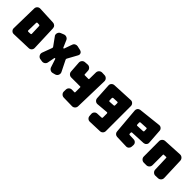

<svg xmlns="http://www.w3.org/2000/svg" viewBox="213 -1793 3121 3121"><g transform="rotate(45 1774.0 -232.0)"><path d="M517 -80Q518 -51 499 -30.5Q480 -10 451 -9L119 2Q89 4 68 -17Q47 -38 48 -67L57 -529Q58 -558 79 -577.5Q100 -597 129 -596L436 -582Q462 -581 481 -562Q500 -543 501 -516ZM306 -194Q313 -194 317.5 -199Q322 -204 321 -211L315 -382Q315 -389 310.5 -393Q306 -397 300 -398L262 -400Q255 -400 250 -395.5Q245 -391 245 -384L241 -209Q240 -202 245 -197Q250 -192 257 -192Z M606 -456Q595 -484 606.5 -511.5Q618 -539 645 -550L697 -571Q725 -582 752.5 -570.5Q780 -559 791 -531L842 -412Q845 -406 852.5 -406Q860 -406 862 -413Q874 -447 884 -475Q892 -499 900 -520.5Q908 -542 910 -547Q918 -573 941.5 -585.5Q965 -598 991 -593Q1009 -589 1025 -585Q1039 -582 1051 -579.5Q1063 -577 1067 -575Q1072 -574 1080 -570Q1100 -559 1106.5 -538Q1113 -517 1102 -497L1007 -324Q1001 -311 1007 -299L1100 -112Q1108 -97 1108 -81Q1108 -65 1102 -50.5Q1096 -36 1083.5 -25Q1071 -14 1055 -10L1013 1Q985 9 960 -5Q935 -19 926 -46L879 -189Q877 -196 868.5 -195.5Q860 -195 858 -188L835 -67Q830 -38 806.5 -21.5Q783 -5 754 -9Q740 -11 729 -13Q719 -15 710.5 -16Q702 -17 700 -18Q671 -29 658 -56.5Q645 -84 656 -113L718 -280Q724 -293 715 -305L606 -456Z M1686 91Q1685 121 1663.5 141.5Q1642 162 1613 161L1422 157Q1392 156 1371.5 135Q1351 114 1352 84L1353 42Q1353 12 1374.5 -8.5Q1396 -29 1426 -28L1481 -27Q1492 -27 1492 -38V-150Q1492 -160 1482 -160H1277Q1248 -160 1227.5 -179Q1207 -198 1205 -227L1192 -418Q1190 -447 1209.5 -469.5Q1229 -492 1259 -494L1314 -498Q1344 -500 1366.5 -480.5Q1389 -461 1391 -431L1395 -351Q1397 -341 1406 -341H1490Q1500 -341 1500 -352L1502 -501Q1503 -532 1525 -552.5Q1547 -573 1577 -572L1632 -570Q1661 -569 1681.5 -547.5Q1702 -526 1701 -496Z M2085 -48Q2091 -48 2095.5 -52.5Q2100 -57 2100 -64V-156Q2100 -164 2095 -168.5Q2090 -173 2083 -172L1885 -155Q1856 -153 1834.5 -172Q1813 -191 1811 -220L1795 -496Q1793 -525 1812 -545.5Q1831 -566 1860 -568L2219 -585Q2248 -587 2269 -566.5Q2290 -546 2290 -517V58Q2290 86 2271 106Q2252 126 2224 127L1998 135Q1970 136 1949.5 117Q1929 98 1928 69Q1927 58 1926.5 50Q1926 42 1926 37Q1925 31 1925 27Q1924 -2 1943 -22.5Q1962 -43 1991 -44ZM2100 -394Q2100 -411 2083 -411L1995 -407Q1979 -405 1979 -390L1980 -338Q1980 -330 1985 -325.5Q1990 -321 1997 -322L2085 -328Q2100 -328 2100 -344Z M2719 -369Q2725 -370 2729.5 -374.5Q2734 -379 2733 -385L2732 -431Q2732 -438 2727 -442.5Q2722 -447 2715 -446L2587 -439Q2581 -438 2577.5 -433Q2574 -428 2574 -422L2576 -377Q2576 -371 2580.5 -366.5Q2585 -362 2592 -363ZM2485 -5Q2460 -7 2442.5 -23.5Q2425 -40 2423 -65L2385 -511Q2383 -537 2398.5 -557Q2414 -577 2440 -581L2830 -624Q2858 -628 2880 -610Q2902 -592 2904 -564L2922 -307Q2924 -280 2905.5 -260Q2887 -240 2860 -238L2609 -226Q2602 -226 2598 -221.5Q2594 -217 2594 -211V-186Q2594 -180 2598 -175.5Q2602 -171 2609 -171L2705 -167Q2732 -166 2750.5 -146.5Q2769 -127 2768 -100L2766 -60Q2764 -34 2744.5 -15.5Q2725 3 2698 2Z M3500 -75Q3501 -45 3481 -23Q3461 -1 3431 0L3375 2Q3345 4 3323 -16.5Q3301 -37 3300 -67L3291 -328Q3291 -333 3288 -336Q3285 -339 3281 -338L3228 -336Q3218 -336 3218 -325V-87Q3218 -57 3197 -36Q3176 -15 3146 -15H3090Q3060 -15 3039 -36Q3018 -57 3018 -86L3017 -438Q3017 -467 3037.5 -488Q3058 -509 3088 -510L3412 -527Q3442 -527 3463 -507Q3484 -487 3486 -457L3500 -75Z"/></g></svg>

Font: d puntillas B to tiptoe
Style: Regular
Weight: 400
Designer: deFharo
Foundry: deFharo.com
Version: Version 1.001 2012